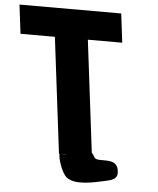

<svg xmlns="http://www.w3.org/2000/svg" viewBox="-70 -752 765 927"><g transform="rotate(5 313.0 -288.0)"><path d="M3.9 -562.9H170.5L239.4 -1.9L243.3 -1.8C236.7 9.2 260.4 87 285.8 108C330.1 144.6 426.1 119 477.8 108C507 102 531.4 93.7 530.2 63C526.9 -21 426.2 28.7 411.5 0C406.8 -9.2 401.9 -16 396.8 -20.9L330.3 -562.9H496.9L479.7 -703.1H-13.3ZM278.8 -1.1C270.5 -0.1 261.8 -0.1 252.8 -1.6Z"/></g></svg>

Font: Hussar
Style: BdOpOblOne
Weight: 700
Foundry: Cannot Into Space Fonts
Version: Version 2.00